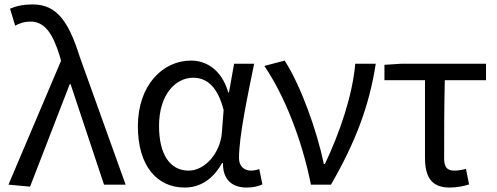

<svg xmlns="http://www.w3.org/2000/svg" viewBox="-20 -829 2230 862"><path d="M115 9 293 -451H297L447 0H544L338 -574C289 -730 236 -809 128 -809C80 -809 51 -801 25 -790L48 -714C68 -724 88 -732 118 -732C180 -732 217 -679 248 -578L254 -556L18 0Z M809 13C879 13 936 -24 977 -97H981C980 -21 1023 13 1088 13C1120 13 1142 6 1158 -1L1144 -70C1133 -66 1119 -63 1107 -63C1077 -63 1053 -82 1053 -119C1053 -218 1092 -400 1121 -543H1031L1008 -414H1005C974 -518 905 -557 837 -557C712 -557 599 -448 599 -262C599 -84 685 13 809 13ZM827 -63C743 -63 694 -136 694 -263C694 -406 769 -480 847 -480C898 -480 954 -453 984 -335L976 -232C968 -140 899 -63 827 -63Z M1376 0H1466C1576 -191 1638 -354 1667 -543H1575C1562 -397 1505 -233 1439 -93H1434C1403 -240 1333 -440 1258 -557L1167 -533C1260 -395 1336 -199 1376 0Z M1999 13C2033 13 2064 6 2086 -1L2072 -71C2054 -66 2037 -63 2019 -63C1989 -63 1974 -78 1974 -116C1974 -226 1974 -346 1977 -469H2162V-543H1784L1706 -538V-469H1888V-122C1888 -34 1917 13 1999 13Z"/></svg>

Font: Noto Sans Mono CJK SC Regular
Style: Regular
Weight: 400
Designer: Ryoko NISHIZUKA (kana & ideographs); Paul D. Hunt (Latin, Greek & Cyrillic); Wenlong ZHANG (bopomofo); Sandoll Communica
Foundry: Adobe Systems Incorporated
Version: Version 1.005;PS 1.005;hotconv 1.0.96;makeotf.lib2.5.65012